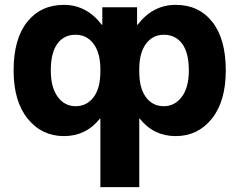

<svg xmlns="http://www.w3.org/2000/svg" viewBox="-20 -550 985 790"><path d="M553 220H393V-62H391Q334 10 243 10Q152 10 94 -61.5Q36 -133 36 -260Q36 -390 92 -460Q148 -530 243 -530Q336 -530 399 -448H401V-520H544V-448H546Q609 -530 703 -530Q798 -530 853.5 -460Q909 -390 909 -260Q909 -133 851.5 -61.5Q794 10 703 10Q612 10 555 -62H553ZM757 -260Q757 -333 729.5 -370Q702 -407 654 -407Q608 -407 580.5 -369.5Q553 -332 553 -265V-255Q553 -187 580.5 -150Q608 -113 654 -113Q699 -113 728 -151.5Q757 -190 757 -260ZM189 -260Q189 -190 217.5 -151.5Q246 -113 291 -113Q337 -113 365 -150Q393 -187 393 -255V-265Q393 -332 365 -369.5Q337 -407 291 -407Q243 -407 216 -370Q189 -333 189 -260Z"/></svg>

Font: Mplus 1p ExtraBold
Style: Regular
Weight: 800
Version: Version 1.061